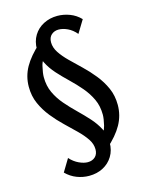

<svg xmlns="http://www.w3.org/2000/svg" viewBox="-126 -734 766 1006"><g transform="rotate(-15 257.0 -231.5)"><path d="M358 81 330 36Q365 -3 373.5 -39Q382 -75 382 -96Q382 -143 364.5 -180.5Q347 -218 319 -251Q291 -284 259.5 -314Q228 -344 200 -375Q172 -406 154.5 -441Q137 -476 137 -516Q137 -559 156.5 -591Q176 -623 210 -640.5Q244 -658 285 -658Q319 -658 352 -645.5Q385 -633 410 -607L368 -538Q347 -563 321.5 -575Q296 -587 273 -587Q250 -587 234 -573Q218 -559 218 -532Q218 -504 236 -476.5Q254 -449 283 -420.5Q312 -392 344 -361.5Q376 -331 405 -295Q434 -259 452.5 -217.5Q471 -176 471 -126Q471 -69 443.5 -19.5Q416 30 358 81ZM231 195Q197 195 164.5 182.5Q132 170 106 144L147 76Q169 100 195 112Q221 124 242 124Q267 124 282.5 109.5Q298 95 298 69Q298 40 280 13Q262 -14 233 -42.5Q204 -71 172 -101.5Q140 -132 111 -168Q82 -204 63.5 -245.5Q45 -287 45 -337Q45 -394 72.5 -443Q100 -492 158 -544L186 -498Q151 -461 142.5 -424.5Q134 -388 134 -366Q134 -319 151.5 -281.5Q169 -244 197 -211.5Q225 -179 256.5 -148.5Q288 -118 315.5 -87.5Q343 -57 361 -22.5Q379 12 379 54Q379 96 359.5 128Q340 160 306.5 177.5Q273 195 231 195Z"/></g></svg>

Font: Ysabeau SemiBold
Style: Regular
Weight: 600
Designer: Christian Thalmann (Catharsis Fonts)
Version: Version 2.000;gftools[0.9.27.dev2+g8671c4b]